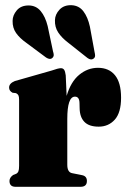

<svg xmlns="http://www.w3.org/2000/svg" viewBox="-20 -719 490 739"><path d="M233 -429 236.5 -350Q252.5 -404.5 285 -431.2Q317.5 -458 357 -458Q399.5 -458 422.8 -429.2Q446 -400.5 446 -343Q446 -285.5 421.8 -258.5Q397.5 -231.5 360 -231.5Q322.5 -231.5 304.8 -250Q287 -268.5 286.5 -302.5L286 -322.5Q285.5 -347 268.5 -347Q239 -347 239 -261V-85Q239 -56 257.5 -52.5L295 -45Q314.5 -41.5 314.5 -22.5Q314.5 0 290 0H40Q16.5 0 16.5 -22.5Q16.5 -35.5 30.5 -45.5L42 -50Q48 -53 50.8 -59.5Q53.5 -66 53.5 -81V-335Q53.5 -347 50.8 -352.2Q48 -357.5 41.5 -360.5L28.5 -362Q15 -369 15 -382Q15 -398 37 -407L179 -447.5Q204 -456.5 214.5 -456.5Q222.5 -456.5 226.8 -450.5Q231 -444.5 233 -429ZM326 -616.5 344 -518.5Q346 -511 346 -504.8Q346 -498.5 341 -494Q330.5 -485.5 316.5 -496L242 -555Q217 -574 203.8 -594.5Q190.5 -615 191.5 -641.5Q192 -663.5 209 -681.8Q226 -700 255.5 -699Q284.5 -697.5 301.2 -675.2Q318 -653 326 -616.5ZM163.5 -618.5 184 -521.5Q186.5 -514 186.8 -507.8Q187 -501.5 182 -496.5Q173 -487.5 157.5 -497.5L81.5 -554Q56 -572 42 -591.8Q28 -611.5 28.5 -638.5Q28.5 -660 44.5 -679Q60.5 -698 90 -698Q118.5 -698 136.5 -676.5Q154.5 -655 163.5 -618.5Z"/></svg>

Font: Fraunces 144pt Soft Black
Style: Regular
Weight: 900
Version: Version 1.000;[b76b70a41]